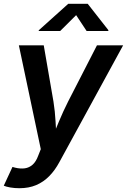

<svg xmlns="http://www.w3.org/2000/svg" viewBox="-35 -785 670 1013"><path d="M-15.1 194.8 30.8 95.7 44.9 99.6Q73.2 106.4 96.4 103Q119.6 99.6 137.5 83.5Q155.3 67.4 166.5 36.6L180.2 2L64.5 -545.9H195.8L247.1 -249Q255.4 -196.8 258.1 -144.3Q260.7 -91.8 265.1 -37.1H231.9Q254.4 -91.8 276.1 -144.3Q297.9 -196.8 324.2 -249L476.6 -545.9H614.7L278.3 70.3Q254.9 113.8 224.6 144.5Q194.3 175.3 155.5 191.7Q116.7 208 67.4 208Q41.5 208 19.3 204.1Q-2.9 200.2 -15.1 194.8ZM282.7 -621.6H168.9L169.9 -625.5L325.2 -765.1H427.7L537.1 -625.5L536.1 -621.6H421.9L366.7 -705.1Z"/></svg>

Font: Inter SemiBold
Style: Italic
Weight: 600
Italic angle: -9.3988°
Designer: Rasmus Andersson
Foundry: rsms
Version: Version 4.001;git-66647c0bb